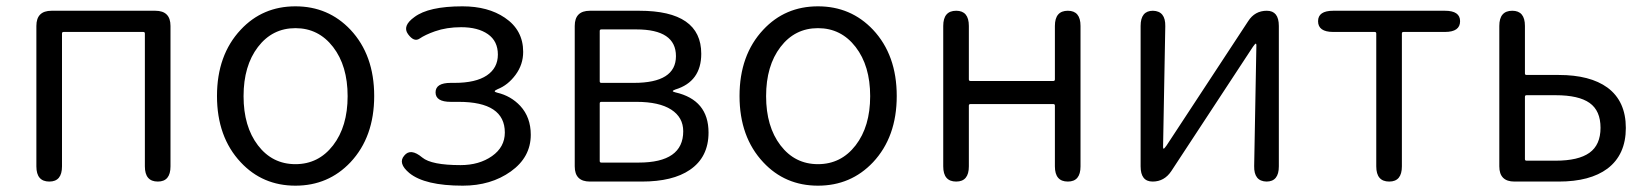

<svg xmlns="http://www.w3.org/2000/svg" viewBox="-20 -574 5208 607"><path d="M136 0Q95 0 95 -48V-492Q95 -540 143 -540H471Q519 -540 519 -492V-48Q519 0 479 0Q438 0 438 -48V-468Q438 -473 433 -473H181Q176 -473 176 -468V-48Q176 0 136 0Z M741 -61Q666 -141 666 -270.5Q666 -400 741 -480Q810 -554 914 -554Q1018 -554 1088 -480Q1163 -400 1163 -270.5Q1163 -141 1088 -61Q1018 13 914 13Q810 13 741 -61ZM795.5 -114.5Q841 -55 914 -55Q987 -55 1033 -114.5Q1079 -174 1079 -270Q1079 -366 1033 -425.5Q987 -485 914 -485Q841 -485 795.5 -425.5Q750 -366 750 -270Q750 -174 795.5 -114.5Z M1443 13Q1323 13 1274 -27Q1237 -58 1258 -82Q1278 -107 1315 -76Q1344 -52 1436 -52Q1495 -52 1535.5 -80.5Q1576 -109 1576 -155Q1576 -252 1430 -252H1405Q1357 -252 1357 -282Q1357 -312 1405 -312H1417Q1484 -312 1519 -335.5Q1554 -359 1554 -401.5Q1554 -444 1522.5 -466Q1491 -488 1438 -488Q1392 -488 1355 -475Q1324 -464 1306.5 -452Q1289 -440 1270 -466Q1251 -492 1290 -520Q1335 -554 1442 -554Q1523 -554 1576 -518Q1634 -479 1634 -410Q1634 -370 1610 -337.5Q1586 -305 1553 -292Q1544 -288 1544 -285.5Q1544 -283 1552 -281Q1595 -271 1625 -239Q1658 -203 1658 -148Q1658 -77 1595 -32Q1532 13 1443 13Z M1845 0Q1797 0 1797 -48V-492Q1797 -540 1845 -540H2001Q2197 -540 2197 -404Q2197 -316 2115 -291Q2107 -288 2107 -286Q2107 -284 2115 -282Q2220 -258 2220 -155Q2220 -77 2161 -37Q2107 0 2009 0ZM1876 -65Q1876 -60 1881 -60H1999Q2140 -60 2140 -159Q2140 -203 2102 -227.5Q2064 -252 1992 -252H1881Q1876 -252 1876 -247ZM1876 -317Q1876 -312 1881 -312H1984Q2117 -312 2117 -396.5Q2117 -481 1992 -481H1881Q1876 -481 1876 -476Z M2393 -61Q2318 -141 2318 -270.5Q2318 -400 2393 -480Q2462 -554 2566 -554Q2670 -554 2740 -480Q2815 -400 2815 -270.5Q2815 -141 2740 -61Q2670 13 2566 13Q2462 13 2393 -61ZM2447.5 -114.5Q2493 -55 2566 -55Q2639 -55 2685 -114.5Q2731 -174 2731 -270Q2731 -366 2685 -425.5Q2639 -485 2566 -485Q2493 -485 2447.5 -425.5Q2402 -366 2402 -270Q2402 -174 2447.5 -114.5Z M3003 0Q2962 0 2962 -48V-492Q2962 -540 3003 -540Q3043 -540 3043 -492V-323Q3043 -318 3048 -318H3310Q3315 -318 3315 -323V-492Q3315 -540 3356 -540Q3396 -540 3396 -492V-48Q3396 0 3356 0Q3315 0 3315 -48V-240Q3315 -245 3310 -245H3048Q3043 -245 3043 -240V-48Q3043 0 3003 0Z M3624 0Q3586 0 3586 -48V-492Q3586 -540 3625 -540Q3665 -539 3664 -491L3657 -109Q3657 -104 3659 -104Q3661 -104 3668 -114L3926 -507Q3947 -540 3985 -540Q4023 -540 4023 -492V-48Q4023 0 3984 0Q3944 -1 3945 -49L3952 -431Q3952 -436 3950 -436Q3948 -436 3941 -426L3683 -33Q3661 0 3624 0Z M4372 0Q4331 0 4331 -48V-468Q4331 -473 4326 -473H4195Q4147 -473 4147 -507Q4147 -540 4195 -540H4548Q4596 -540 4596 -507Q4596 -473 4548 -473H4417Q4412 -473 4412 -468V-48Q4412 0 4372 0Z M4768 0Q4720 0 4720 -48V-492Q4720 -540 4761 -540Q4801 -540 4801 -492V-342Q4801 -337 4806 -337H4908Q5007 -337 5062 -297Q5120 -254 5120 -169.5Q5120 -85 5062 -41Q5007 0 4908 0ZM4801 -71Q4801 -66 4806 -66H4898Q4970 -66 5005 -91Q5040 -116 5040 -170Q5040 -224 5005.5 -248.5Q4971 -273 4898 -273H4806Q4801 -273 4801 -268Z"/></svg>

Font: Resource Han Rounded KR Normal
Style: Regular
Weight: 350
Designer: Cyano Hao (round all glyphs); Ryoko NISHIZUKA 西塚涼子 (kana, bopomofo & ideographs); Paul D. Hunt (Latin, Greek & Cyrillic)
Foundry: Cyano Hao
Version: 0.990